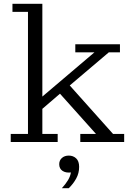

<svg xmlns="http://www.w3.org/2000/svg" viewBox="-20 -741 703 1002"><path d="M36 0V-42H126V-679H45V-721H201V-237L473 -468H373V-510H606V-468H548L344 -295L570 -42H628V0H399V-42H481L293 -252L201 -173V-42H281V0ZM303 241Q323 219 335 199Q347 179 350 159Q323 162 306 150.5Q289 139 289 116Q289 96 303 83.5Q317 71 339 71Q362 71 377.5 85.5Q393 100 393 130Q393 163 377.5 191Q362 219 339 241Z"/></svg>

Font: Montagu Slab 16pt Light
Style: Regular
Weight: 300
Designer: Florian Karsten
Foundry: Florian Karsten
Version: Version 1.000; ttfautohint (v1.8.3)